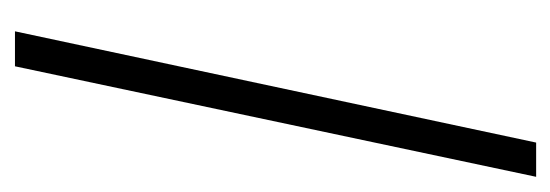

<svg xmlns="http://www.w3.org/2000/svg" viewBox="-266 -488 754 263"><g transform="rotate(90 111.5 -357.0)"><path d="M23.4 0 175.8 -713.9H222.7L71.3 0Z"/></g></svg>

Font: Open Sans SemiCondensed Light
Style: Italic
Weight: 300
Width: 4
Italic angle: -12°
Designer: Monotype Design Team
Foundry: Monotype Imaging Inc.
Version: Version 3.000